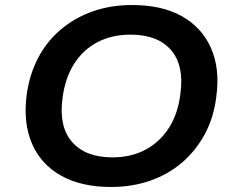

<svg xmlns="http://www.w3.org/2000/svg" viewBox="-20 -735 934 765"><path d="M422 10Q305 10 224.5 -34.5Q144 -79 108 -161.5Q72 -244 86 -355Q97 -438 132 -504.5Q167 -571 223 -618Q279 -665 350.5 -690Q422 -715 506 -715Q625 -715 704.5 -670.5Q784 -626 820.5 -544Q857 -462 842 -351Q832 -267 796 -200.5Q760 -134 705 -87Q650 -40 578 -15Q506 10 422 10ZM428 -108Q503 -108 560.5 -139Q618 -170 654 -227Q690 -284 699 -363Q714 -475 661 -536Q608 -597 500 -597Q425 -597 367.5 -566.5Q310 -536 274.5 -479.5Q239 -423 229 -343Q214 -230 267.5 -169Q321 -108 428 -108Z"/></svg>

Font: Nunito Sans 10pt SemiExpanded
Style: Bold Italic
Weight: 700
Width: 6
Italic angle: -9°
Designer: Vernon Adams
Foundry: Vernon Adams
Version: Version 3.101;gftools[0.9.27]